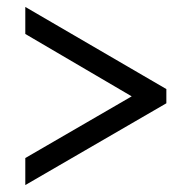

<svg xmlns="http://www.w3.org/2000/svg" viewBox="-20 -635 554 554"><path d="M53 -101 460 -337V-378L53 -615V-537L360 -357L53 -179Z"/></svg>

Font: Noto Serif SemiCondensed
Style: Bold
Weight: 700
Width: 4
Designer: Monotype Design Team
Foundry: Monotype Imaging Inc.
Version: Version 2.015